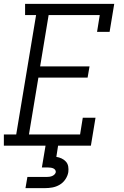

<svg xmlns="http://www.w3.org/2000/svg" viewBox="-25 -755 645 995"><path d="M-5 0V-58H59L162 -677H105V-735H567L543 -590H478L492 -677H227L183 -411H439L429 -353H174L125 -58H390L404 -145H470L446 0ZM107 220 117 162H217Q224 162 231 161Q238 160 244.5 157.5Q251 155 256.5 150Q262 145 264 138Q264 138 264 138Q264 138 264 138Q265 131 261 125.5Q257 120 251 117.5Q245 115 238.5 114Q232 113 225 113H192L211 0H276L267 58Q281 60 294 66Q307 72 316.5 82.5Q326 93 328.5 107.5Q331 122 329 137Q326 156 314 174Q302 192 284 202.5Q266 213 246.5 216.5Q227 220 207 220Z"/></svg>

Font: Iosevka Curly Slab LtEx
Style: Italic
Weight: 300
Width: 7
Italic angle: -9°
Monospace: yes
Designer: Belleve Invis
Foundry: Belleve Invis
Version: Version 11.1.0; ttfautohint (v1.8.3)